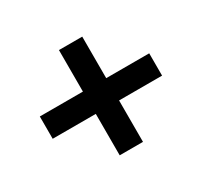

<svg xmlns="http://www.w3.org/2000/svg" viewBox="-117 -754 881 839"><g transform="rotate(-30 324.0 -334.5)"><path d="M265.5 -69V-278H48V-390.5H265.5V-600H383V-390.5H600V-278H383V-69Z"/></g></svg>

Font: Geologica
Style: Bold
Weight: 700
Designer: Sindre Bremnes, Frode Helland
Foundry: Monokrom Skriftforlag AS
Version: Version 1.010; ttfautohint (v1.8.4.7-5d5b);gftools[0.9.28]